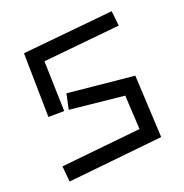

<svg xmlns="http://www.w3.org/2000/svg" viewBox="-134 -843 947 990"><g transform="rotate(-20 340.0 -348.5)"><path d="M179 -324 92 -323 86 -675 585 -724 594 -642 171 -600ZM73 -59 512 -104 502 -291 203 -322 221 -406 586 -370 603 -27 81 27Z"/></g></svg>

Font: Stick
Style: Regular
Weight: 400
Designer: Fontworks Inc.
Foundry: Fontworks Inc.
Version: Version 1.100